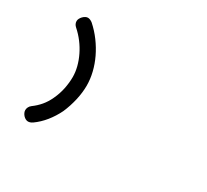

<svg xmlns="http://www.w3.org/2000/svg" viewBox="-170 -1020 1544 1430"><g transform="rotate(30 602.0 -304.5)"><path d="M169.9 -643.1Q147.9 -662.1 147.9 -688Q147.9 -698.7 153.8 -710Q159.7 -721.2 168.7 -730.5Q177.7 -739.7 188.5 -745.6Q199.2 -751.5 209.5 -751.5Q228 -751.5 250 -734.9Q297.9 -692.4 335.7 -641.1Q373.5 -589.8 399.9 -534.4Q426.3 -479 440.2 -421.4Q454.1 -363.8 454.1 -308.1Q454.1 -279.8 450.4 -248.3Q446.8 -216.8 439.5 -184.6Q432.1 -152.3 421.6 -119.9Q411.1 -87.4 397.5 -56.6Q370.1 -0.5 332 46.9Q293.9 94.2 246.1 128.4V127.9Q227.5 141.6 208 141.6Q197.8 141.6 187 136Q176.3 130.4 167.7 121.1Q159.2 111.8 153.8 100.3Q148.4 88.9 148.4 77.1Q148.4 64.5 154.8 51.5Q161.1 38.6 174.3 28.8Q210.4 2.4 238.5 -30.8Q266.6 -64 287.1 -108.4Q311 -159.2 321.5 -211.4Q332 -263.7 332 -311.5Q332 -354 320.6 -398.9Q309.1 -443.8 287.8 -487.5Q266.6 -531.2 236.6 -571Q206.5 -610.8 169.9 -643.1Z"/></g></svg>

Font: Erica Type
Style: Bold Italic
Weight: 700
Monospace: yes
Designer: Peter Wiegel
Foundry: Peter Wiegel
Version: Version 1.000 2010 initial release